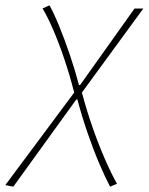

<svg xmlns="http://www.w3.org/2000/svg" viewBox="-104 -510 559 722"><path d="M-54 192 -84 186 175 -162Q159 -225 138.5 -286Q118 -347 96.5 -397Q75 -447 56 -478L82 -490Q98 -462 118.5 -412Q139 -362 159 -303Q179 -244 193 -190H197L402 -478H435L204 -162Q222 -94 245 -28.5Q268 37 292 91.5Q316 146 336 181L310 192Q292 158 269.5 105.5Q247 53 225.5 -9.5Q204 -72 187 -136H183Z"/></svg>

Font: Source Sans Variable
Style: Italic
Weight: 200
Italic angle: -11°
Designer: Paul D. Hunt
Foundry: Adobe Systems Incorporated
Version: Version 3.006;hotconv 1.0.111;makeotfexe 2.5.65597